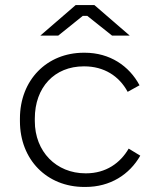

<svg xmlns="http://www.w3.org/2000/svg" viewBox="-20 -735 618 761"><path d="M494 -594 354 -715H280L140 -594H211L308 -672H326L424 -594ZM314 6H319C417 6 493 -43 536 -118L490 -146C457 -89 400 -48 321 -48H319C203 -48 118 -134 118 -255V-265C118 -389 196 -472 312 -472H314C392 -472 452 -434 486 -371L533 -397C492 -474 415 -526 316 -526H312C166 -526 59 -418 59 -265V-255C59 -102 166 6 314 6Z"/></svg>

Font: Fixel Display Light
Style: Regular
Weight: 300
Designer: AlfaBravo + MacPaw
Foundry: Kyrylo Tkachov, Marchela Mozhyna, Serhii Makarenko, Maria Weinstein, Zakhar Kryvoshyya
Version: Version 1.211